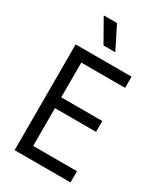

<svg xmlns="http://www.w3.org/2000/svg" viewBox="-226 -1013 941 1101"><g transform="rotate(30 245.0 -462.5)"><path d="M435.1 -700.2V-626H145V-396H417V-324.2H145V-74.2H435.1V0H64.9V-700.2ZM121.1 -924.8H209L284.2 -774.9H206.1Z"/></g></svg>

Font: TASA Explorer
Style: Regular
Weight: 400
Designer: Weizhong Zhang
Foundry: Local Remote
Version: Version 1.000;Glyphs 3.1.2 (3151)